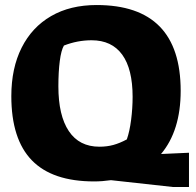

<svg xmlns="http://www.w3.org/2000/svg" viewBox="-20 -707 780 763"><path d="M421 9Q386 14 354 14Q188 14 106.5 -70Q25 -154 25 -325Q25 -436 66 -517.5Q107 -599 183 -643Q259 -687 364 -687Q698 -687 698 -346Q698 -188 620 -95L731 -100V36H666ZM484 -153Q495 -184 501 -230.5Q507 -277 507 -322Q507 -433 465.5 -490Q424 -547 344 -547Q288 -547 234 -526Q223 -507 217.5 -464Q212 -421 212 -364Q212 -248 253.5 -186Q295 -124 375 -124Q405 -124 430.5 -131Q456 -138 484 -153Z"/></svg>

Font: Suez One
Style: Regular
Weight: 400
Designer: Michal Sahar
Foundry: Hagilda
Version: Version 1.001